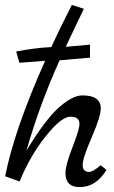

<svg xmlns="http://www.w3.org/2000/svg" viewBox="-20 -747 463 783"><path d="M347 -565V-512L223 -501Q141 -319 88 -133Q165 -260 220.5 -309Q276 -358 316 -358Q391 -358 391 -305Q391 -272 354 -187Q317 -102 317 -74Q317 -46 344 -46Q358 -46 391 -73L414 -54Q372 16 305 16Q247 16 247 -41Q247 -74 275.5 -146.5Q304 -219 304 -242Q304 -271 267 -271Q230 -271 166.5 -191.5Q103 -112 60 -7L1 -28Q38 -217 164 -499L59 -491L46 -537Q124 -552 189 -555Q223 -629 273 -727L322 -711Q312 -690 287 -638Q262 -586 248 -556Z"/></svg>

Font: Marck Script
Style: Regular
Weight: 400
Designer: Denis Masharov, Marck Fogel
Foundry: Denis Masharov
Version: Version 1.002